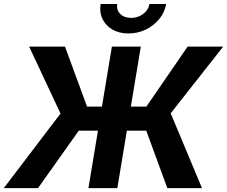

<svg xmlns="http://www.w3.org/2000/svg" viewBox="-40 -967 1168 987"><path d="M683.8 -727.5 563.2 0H414.6L535.2 -727.5ZM-20.5 0 271.1 -383.3 109.7 -727.5H294L407.5 -419.1H712.6L924.4 -727.5H1107.4L837.5 -384.5L998.3 0H820.1L711.9 -295.4H365.1L155.4 0ZM620.1 -795Q572.4 -795 537.7 -815.2Q502.9 -835.5 486.6 -869.9Q470.3 -904.3 477.2 -946.6H562.7Q557.6 -915.8 577.9 -895.5Q598.2 -875.1 633.8 -875.1Q657.3 -875.1 677.5 -884.4Q697.7 -893.7 711.3 -909.8Q724.9 -926 728.1 -946.6H814.2Q807.3 -904.3 779.2 -869.8Q751 -835.3 709.6 -815.1Q668.1 -795 620.1 -795Z"/></svg>

Font: Inter
Style: Italic
Weight: 400
Italic angle: -9.3988°
Designer: Rasmus Andersson
Foundry: rsms
Version: Version 4.001;git-66647c0bb